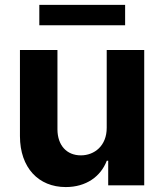

<svg xmlns="http://www.w3.org/2000/svg" viewBox="-20 -747 662 774"><path d="M60.4 -198.2C60.7 -70.7 135.3 7.1 245 7.1C327.1 7.1 386 -35.2 410.5 -99.1H416.2V0H561.4V-545.5H410.2V-232.2C410.5 -159.1 360.4 -120.7 306.1 -120.7C248.9 -120.7 212 -160.9 211.6 -225.1V-545.5H60.4ZM138.5 -645.2H484.4V-727.3H138.5Z"/></svg>

Font: Inter-Hewn
Style: Bold
Weight: 700
Designer: Rasmus Andersson
Foundry: rsms
Version: Version 3.012;git-f93a4a705